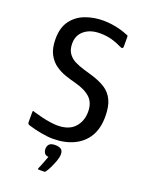

<svg xmlns="http://www.w3.org/2000/svg" viewBox="-160 -757 788 1026"><g transform="rotate(20 234.0 -243.5)"><path d="M55 -30V-89Q55 -95 59 -94.5Q63 -94 70 -91Q90 -85 114.5 -79Q139 -73 163.5 -69.5Q188 -66 205 -66Q270 -66 302.5 -101.5Q335 -137 335 -191Q335 -241 306 -269Q277 -297 217 -313Q189 -320 158 -330.5Q127 -341 100 -360Q73 -379 55.5 -412Q38 -445 38 -498Q38 -562 67 -601.5Q96 -641 143.5 -659Q191 -677 246 -677Q269 -677 294.5 -673.5Q320 -670 343.5 -663.5Q367 -657 385 -649Q392 -648 393.5 -645Q395 -642 395 -637V-584Q395 -566 373 -578Q350 -590 319.5 -598.5Q289 -607 252 -607Q197 -607 163.5 -579.5Q130 -552 130 -505Q130 -471 145 -449.5Q160 -428 184 -416Q208 -404 235.5 -396Q263 -388 289 -380Q335 -366 366 -345.5Q397 -325 413.5 -290Q430 -255 430 -198Q430 -130 402.5 -84.5Q375 -39 324.5 -15Q274 9 206 9Q177 9 139 2Q101 -5 69 -15Q61 -17 58 -20.5Q55 -24 55 -30ZM276 73Q276 89 268.5 110Q261 131 251.5 151Q242 171 232 185Q229 190 225 190Q218 190 208.5 190Q199 190 191 190Q187 189 187 187.5Q187 186 190 179Q196 167 204 145Q212 123 218 108Q201 107 194.5 96Q188 85 188 74Q188 57 197.5 46.5Q207 36 231 36Q251 36 263.5 43.5Q276 51 276 73Z"/></g></svg>

Font: Glory Medium
Style: Regular
Weight: 500
Designer: Robert Leuschke
Foundry: Robert Leuschke
Version: Version 1.011